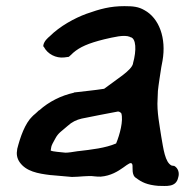

<svg xmlns="http://www.w3.org/2000/svg" viewBox="-20 -587 616 625"><path d="M36 -101C33 -86 35 -72 44 -59C65 -29 103 -22 145 -17H146L214 -11C239 -11 267 -16 287 -13C294 -12 301 -12 307 -12H308C373 -17 404 -73 411 -51C413 -42 407 -16 424 -7C441 6 459 15 495 18H496C520 18 553 24 560 -9C565 -24 560 -40 547 -47H546L539 -48C517 -58 512 -103 505 -142C500 -177 490 -223 493 -265L494 -291C496 -311 502 -348 505 -368L509 -389C522 -463 498 -528 450 -554C431 -565 414 -567 385 -567C339 -567 306 -558 261 -542C223 -528 175 -502 142 -469C136 -464 123 -453 121 -439V-436L123 -434C135 -411 162 -397 189 -400L204 -402C209 -406 216 -413 218 -415C240 -434 267 -446 319 -459C350 -466 384 -475 403 -467L404 -466H405C423 -462 425 -424 413 -381V-380C408 -358 364 -332 319 -298C287 -293 254 -290 221 -286L220 -285C179 -276 139 -256 108 -228H107C100 -221 94 -216 87 -210V-209H86C61 -185 46 -141 36 -102ZM145 -97 147 -109C148 -114 153 -124 160 -136C170 -155 181 -160 200 -177C214 -190 229 -197 246 -201C286 -209 326 -217 364 -224C366 -224 371 -223 375 -218C382 -194 370 -149 358 -120C323 -105 278 -100 235 -95H234C216 -92 202 -90 193 -90C178 -92 152 -93 145 -97Z"/></svg>

Font: Vapor
Style: BdObl
Weight: 700
Foundry: Cannot Into Space Fonts
Version: Version 0.179